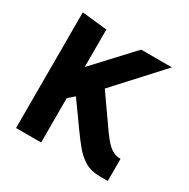

<svg xmlns="http://www.w3.org/2000/svg" viewBox="-123 -624 723 736"><g transform="rotate(30 238.0 -256.0)"><path d="M358 -160 259 -301 441 -500H305L151 -334V-500L40 -512V0H151V-196L178 -220L256 -111Q276 -83 297 -57.5Q318 -32 345 -16Q372 0 410 0H446V-98H443Q431 -98 418 -103Q405 -108 390.5 -121.5Q376 -135 358 -160Z"/></g></svg>

Font: Advent Pro
Style: Bold
Weight: 700
Designer: VivaRado, Andreas Kalpakidis
Foundry: VivaRado, Andreas Kalpakidis
Version: Version 3.000